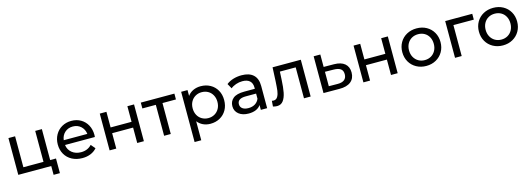

<svg xmlns="http://www.w3.org/2000/svg" viewBox="5 -1386 6798 2459"><g transform="rotate(-15 3403.5 -156.5)"><path d="M606.3 -77.3H529V-487.6H440.7V-77.3H173.9V-487.6H85.6V0H522.6V116.8H606.3Z M1158.4 -214.4C1159.6 -225.4 1160.2 -234.3 1160.2 -241C1160.2 -290.1 1150 -333.7 1129.4 -371.7C1108.9 -409.7 1080.4 -439.3 1043.9 -460.5C1007.4 -481.6 965.8 -492.2 919.2 -492.2C872.6 -492.2 830.7 -481.6 793.6 -460.5C756.5 -439.3 727.4 -409.7 706.2 -371.7C685.1 -333.7 674.5 -291 674.5 -243.8C674.5 -196 685.4 -153 707.1 -115C728.9 -77 759.7 -47.4 799.6 -26.2C839.5 -5.1 885.2 5.5 936.7 5.5C977.2 5.5 1013.8 -1.2 1046.6 -14.7C1079.4 -28.2 1106.9 -47.8 1129 -73.6L1080.2 -130.6C1044.6 -91.4 997.7 -71.8 939.4 -71.8C891.6 -71.8 851.6 -84.8 819.4 -110.9C787.2 -136.9 768.3 -171.4 762.8 -214.4ZM812.9 -379C841.5 -404.8 876.9 -417.7 919.2 -417.7C961.5 -417.7 996.9 -404.6 1025.5 -378.6C1054 -352.5 1070.7 -318.9 1075.6 -277.8H762.8C767.7 -319.5 784.4 -353.3 812.9 -379Z M1296.6 -487.6V0H1384.9V-204.2H1662.7V0H1751V-487.6H1662.7V-280.6H1384.9V-487.6Z M2286 -410.3V-487.6H1840.7V-410.3H2019.2V0H2107.5V-410.3Z M2761 -460.9C2723.6 -481.8 2681.3 -492.2 2634.1 -492.2C2597.9 -492.2 2564.8 -485.3 2534.7 -471.5C2504.7 -457.7 2479.8 -437.3 2460.2 -410.3V-487.6H2375.6V178.5H2463.9V-73.6C2484.1 -47.8 2508.8 -28.2 2537.9 -14.7C2567.1 -1.2 2599.1 5.5 2634.1 5.5C2681.3 5.5 2723.6 -4.9 2761 -25.8C2798.5 -46.6 2827.7 -75.9 2848.9 -113.6C2870.1 -151.3 2880.6 -194.7 2880.6 -243.8C2880.6 -292.9 2870.1 -336.1 2848.9 -373.5C2827.7 -410.9 2798.5 -440.1 2761 -460.9ZM2710.9 -93.4C2686.1 -79 2658 -71.8 2626.7 -71.8C2596.1 -71.8 2568.1 -79 2543 -93.4C2517.9 -107.8 2498.2 -128 2484.1 -154.1C2470 -180.2 2463 -210.1 2463 -243.8C2463 -277.5 2470.2 -307.3 2484.6 -333C2499 -358.8 2518.6 -378.9 2543.5 -393.3C2568.3 -407.7 2596.1 -414.9 2626.7 -414.9C2658 -414.9 2686.1 -407.9 2710.9 -393.8C2735.7 -379.7 2755.4 -359.6 2769.8 -333.5C2784.2 -307.4 2791.4 -277.5 2791.4 -243.8C2791.4 -210.1 2784.2 -180.2 2769.8 -154.1C2755.4 -128 2735.7 -107.8 2710.9 -93.4Z M3331.5 -442.5C3295.6 -475.6 3243.9 -492.2 3176.4 -492.2C3137.2 -492.2 3100.1 -486.8 3065.1 -476.1C3030.2 -465.4 3000.1 -449.9 2975 -429.6L3011.8 -363.4C3030.8 -379.3 3054.1 -392.1 3081.7 -401.6C3109.3 -411.1 3137.5 -415.8 3166.3 -415.8C3209.3 -415.8 3241.8 -405.7 3263.8 -385.5C3285.9 -365.2 3297 -336.1 3297 -298.1V-280.6H3157.1C3089 -280.6 3039.4 -267.6 3008.1 -241.5C2976.8 -215.4 2961.2 -180.9 2961.2 -138C2961.2 -95.1 2977.6 -60.4 3010.4 -34C3043.2 -7.7 3086.9 5.5 3141.5 5.5C3178.9 5.5 3211.2 -0.5 3238.5 -12.4C3265.8 -24.4 3286.8 -41.7 3301.6 -64.4V0H3385.3V-294.4C3385.3 -360 3367.3 -409.4 3331.5 -442.5ZM3243.6 -85.1C3219.1 -70.1 3189.9 -62.6 3156.2 -62.6C3122.5 -62.6 3096.1 -69.6 3077.1 -83.7C3058.1 -97.8 3048.6 -117.1 3048.6 -141.7C3048.6 -192 3086 -217.1 3160.8 -217.1H3297V-149C3285.9 -121.4 3268.1 -100.1 3243.6 -85.1Z M3962.2 -487.6H3587.7L3579.4 -307.3C3576.4 -252.7 3573 -210.7 3569.3 -181.2C3565.6 -151.8 3557.7 -126.3 3545.4 -104.9C3533.1 -83.4 3514.7 -72.7 3490.2 -72.7C3483.5 -72.7 3476.1 -73.6 3468.1 -75.4L3462.6 -0.9C3482.8 4.6 3500.9 7.4 3516.9 7.4C3551.8 7.4 3579.1 -5.8 3598.8 -32.2C3618.4 -58.6 3632.5 -93.7 3641.1 -137.5C3649.7 -181.4 3655.5 -236.1 3658.6 -301.8L3664.1 -410.3H3873.8V0H3962.2Z M4499.6 -279.7C4467.1 -307.3 4419.9 -321.4 4358 -322L4220.9 -322.9V-487.6H4132.6V0L4344.2 0.9C4409.8 1.5 4460.2 -12.4 4495.5 -40.9C4530.8 -69.5 4548.4 -110.1 4548.4 -162.8C4548.4 -213.1 4532.1 -252.1 4499.6 -279.7ZM4427.4 -90.2C4406.9 -73.6 4376.7 -65.6 4336.8 -66.2L4220.9 -67.2V-258.5L4336.8 -256.7C4377.9 -256.1 4408.4 -248.4 4428.3 -233.7C4448.3 -219 4458.2 -195.7 4458.2 -163.8C4458.2 -131.3 4448 -106.7 4427.4 -90.2Z M4661.6 -487.6V0H4749.9V-204.2H5027.7V0H5116V-487.6H5027.7V-280.6H4749.9V-487.6Z M5365.8 -26.7C5404.4 -5.2 5447.9 5.5 5496.4 5.5C5544.9 5.5 5588.2 -5.2 5626.6 -26.7C5664.9 -48.1 5695 -77.7 5716.7 -115.5C5738.5 -153.2 5749.4 -196 5749.4 -243.8C5749.4 -291.6 5738.5 -334.4 5716.7 -372.1C5695 -409.9 5664.9 -439.3 5626.6 -460.5C5588.2 -481.6 5544.9 -492.2 5496.4 -492.2C5447.9 -492.2 5404.4 -481.6 5365.8 -460.5C5327.1 -439.3 5296.9 -409.9 5275.1 -372.1C5253.4 -334.4 5242.5 -291.6 5242.5 -243.8C5242.5 -196 5253.4 -153.2 5275.1 -115.5C5296.9 -77.7 5327.1 -48.1 5365.8 -26.7ZM5580.6 -93.4C5555.7 -79 5527.7 -71.8 5496.4 -71.8C5465.1 -71.8 5437.1 -79 5412.2 -93.4C5387.4 -107.8 5367.8 -128 5353.3 -154.1C5338.9 -180.2 5331.7 -210.1 5331.7 -243.8C5331.7 -277.5 5338.9 -307.4 5353.3 -333.5C5367.8 -359.6 5387.4 -379.7 5412.2 -393.8C5437.1 -407.9 5465.1 -414.9 5496.4 -414.9C5527.7 -414.9 5555.7 -407.9 5580.6 -393.8C5605.4 -379.7 5624.9 -359.6 5639 -333.5C5653.1 -307.4 5660.2 -277.5 5660.2 -243.8C5660.2 -210.1 5653.1 -180.2 5639 -154.1C5624.9 -128 5605.4 -107.8 5580.6 -93.4Z M6235.4 -410.3V-487.6H5876.6V0H5964.9V-410.3Z M6381.8 -26.7C6420.4 -5.2 6463.9 5.5 6512.4 5.5C6560.9 5.5 6604.2 -5.2 6642.6 -26.7C6680.9 -48.1 6711 -77.7 6732.7 -115.5C6754.5 -153.2 6765.4 -196 6765.4 -243.8C6765.4 -291.6 6754.5 -334.4 6732.7 -372.1C6711 -409.9 6680.9 -439.3 6642.6 -460.5C6604.2 -481.6 6560.9 -492.2 6512.4 -492.2C6463.9 -492.2 6420.4 -481.6 6381.8 -460.5C6343.1 -439.3 6312.9 -409.9 6291.1 -372.1C6269.4 -334.4 6258.5 -291.6 6258.5 -243.8C6258.5 -196 6269.4 -153.2 6291.1 -115.5C6312.9 -77.7 6343.1 -48.1 6381.8 -26.7ZM6596.6 -93.4C6571.7 -79 6543.7 -71.8 6512.4 -71.8C6481.1 -71.8 6453.1 -79 6428.2 -93.4C6403.4 -107.8 6383.8 -128 6369.3 -154.1C6354.9 -180.2 6347.7 -210.1 6347.7 -243.8C6347.7 -277.5 6354.9 -307.4 6369.3 -333.5C6383.8 -359.6 6403.4 -379.7 6428.2 -393.8C6453.1 -407.9 6481.1 -414.9 6512.4 -414.9C6543.7 -414.9 6571.7 -407.9 6596.6 -393.8C6621.4 -379.7 6640.9 -359.6 6655 -333.5C6669.1 -307.4 6676.2 -277.5 6676.2 -243.8C6676.2 -210.1 6669.1 -180.2 6655 -154.1C6640.9 -128 6621.4 -107.8 6596.6 -93.4Z"/></g></svg>

Font: Montserrat Ace
Style: Regular
Weight: 500
Designer: Julieta Ulanovsky
Foundry: Julieta Ulanovsky
Version: Version 1